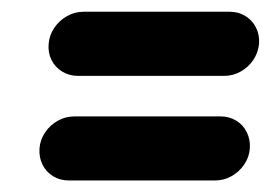

<svg xmlns="http://www.w3.org/2000/svg" viewBox="-20 -426 472 333"><path d="M413.3 -168.5Q412.2 -153.3 403.5 -140.6Q394.8 -127.8 381.5 -120.4Q368.1 -113 353 -113H99.3Q84.1 -113 72 -120.4Q60 -127.8 53.7 -140.6Q47.4 -153.3 48.5 -168.5Q49.6 -183.7 58.3 -196.5Q67 -209.3 80.4 -216.7Q93.7 -224.1 108.9 -224.1H362.6Q377.8 -224.1 389.8 -216.7Q401.9 -209.3 408.1 -196.5Q414.4 -183.7 413.3 -168.5ZM429.3 -350Q427.8 -334.8 419.3 -322Q410.7 -309.3 397.4 -301.9Q384.1 -294.4 368.9 -294.4H115.2Q100 -294.4 87.8 -301.9Q75.6 -309.3 69.3 -322Q63 -334.8 64.4 -350Q65.6 -365.2 74.3 -378Q83 -390.7 96.3 -398.1Q109.6 -405.6 124.8 -405.6H378.5Q393.7 -405.6 405.7 -398.1Q417.8 -390.7 424.1 -378Q430.4 -365.2 429.3 -350Z"/></svg>

Font: 26F Galaxy Sans Oblique
Style: Regular
Weight: 400
Italic angle: -5°
Designer: C₂₉H₂₅N₃O₅
Version: Version 1.200;FEAKit 1.0